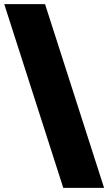

<svg xmlns="http://www.w3.org/2000/svg" viewBox="-44 -810 522 927"><path d="M-23.5 -790H173.5L458.5 97H261.5Z"/></svg>

Font: Hepta Slab ExtraLight ExtraBold
Style: Regular
Weight: 800
Version: Version 1.102